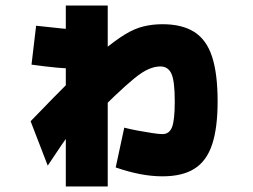

<svg xmlns="http://www.w3.org/2000/svg" viewBox="-20 -659 920 697"><path d="M400 -51.1 431.1 -195.6Q452.2 -190 479.4 -185Q506.7 -180 531.7 -176.1Q556.7 -172.2 570 -172.2Q594.4 -172.2 604.4 -197.2Q614.4 -222.2 614.4 -291.1Q614.4 -365.6 602.2 -391.7Q590 -417.8 562.2 -417.8Q542.2 -417.8 520 -408.3Q497.8 -398.9 468.9 -375.6Q440 -352.2 395.6 -310Q351.1 -267.8 287.8 -200L257.8 -206.7Q231.1 -173.3 203.9 -133.3Q176.7 -93.3 153.3 -57.8L91.1 -218.9Q178.9 -310 241.1 -371.7Q303.3 -433.3 350.6 -472.8Q397.8 -512.2 433.3 -533.9Q468.9 -555.6 501.7 -563.3Q534.4 -571.1 570 -571.1Q641.1 -571.1 685.6 -542.8Q730 -514.4 750 -452.8Q770 -391.1 770 -291.1Q770 -194.4 750 -134.4Q730 -74.4 686.1 -46.7Q642.2 -18.9 570 -18.9Q531.1 -18.9 490 -26.7Q448.9 -34.4 400 -51.1ZM218.9 17.8V-638.9H371.1V17.8ZM280 -410Q258.9 -410 235.6 -410.6Q212.2 -411.1 188.3 -413.3Q164.4 -415.6 141.1 -418.3Q117.8 -421.1 94.4 -424.4L111.1 -565.6Q134.4 -563.3 157.8 -560.6Q181.1 -557.8 205 -555.6Q228.9 -553.3 252.2 -552.2Q275.6 -551.1 296.7 -551.1Z"/></svg>

Font: Paperlogy 9 Black
Style: Regular
Weight: 900
Designer: redesigned by Lee Juim, glyphs from Gmarket Sans & Montserrat
Foundry: PT&
Version: Version 1.001